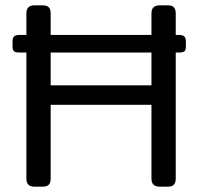

<svg xmlns="http://www.w3.org/2000/svg" viewBox="-20 -700 744 720"><path d="M677 -544V-526Q677 -512 671.5 -507.5Q666 -503 651 -503H639V-30Q639 -15 632 -7.5Q625 0 609 0H579Q548 0 548 -30V-307H170V-30Q170 -15 163 -7.5Q156 0 140 0H109Q79 0 79 -30V-503H53Q39 -503 33 -507.5Q27 -512 27 -526V-544Q27 -558 33 -563.5Q39 -569 53 -569H79V-650Q79 -680 109 -680H140Q156 -680 163 -672.5Q170 -665 170 -650V-569H548V-650Q548 -680 579 -680H609Q625 -680 632 -672.5Q639 -665 639 -650V-569H651Q665 -569 671 -563.5Q677 -558 677 -544ZM548 -503H170V-380H548Z"/></svg>

Font: Mitr Light
Style: Regular
Weight: 300
Designer: Thanarat Vachiruckul
Foundry: Cadson Demak
Version: Version 1.002